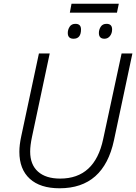

<svg xmlns="http://www.w3.org/2000/svg" viewBox="-20 -1001 731 1031"><path d="M300 10Q537 10 592 -248L691 -714H633L534 -254Q489 -42 303 -42Q226 -42 184 -79.5Q142 -117 142 -187Q142 -220 152 -267L247 -714H189L94 -269Q84 -223 84 -186Q84 -92 140 -41Q196 10 300 10ZM355 -933H608L618 -981H364ZM375 -793Q415 -793 415 -843Q415 -873 385 -873Q364 -873 354 -857.5Q344 -842 344 -824Q344 -793 375 -793ZM541 -793Q559 -793 570.5 -807.5Q582 -822 582 -843Q582 -873 552 -873Q531 -873 521 -857.5Q511 -842 511 -824Q511 -793 541 -793Z"/></svg>

Font: Noto Sans UI Light
Style: Italic
Weight: 300
Italic angle: -12°
Designer: Monotype Design Team
Foundry: Monotype Imaging Inc.
Version: Version 1.901